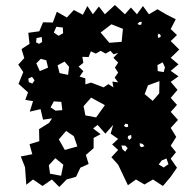

<svg xmlns="http://www.w3.org/2000/svg" viewBox="-20 -737 777 767"><path d="M80 -69 63 -112 109 -121 98 -161 137 -173 136 -221 176 -246 188 -264 152 -259 142 -301 99 -291 112 -333 81 -338 92 -368 54 -402 73 -449 53 -479 77 -505 66 -541 98 -562 93 -606 137 -612 152 -648 191 -647 207 -690 247 -667 275 -697 311 -678 329 -713 351 -680 375 -711 399 -680 439 -717 479 -680 503 -707 527 -680 551 -713 575 -680 609 -700 643 -680 682 -660 662 -621 687 -597 662 -573 696 -539 662 -506 693 -480 662 -454 693 -432 662 -410 689 -378 662 -346 687 -318 662 -290 691 -258 662 -226 684 -190 662 -155 683 -129 662 -103 687 -67 662 -31 631 6 591 -20 557 0 523 -20 491 3 452 -79 425 -109 452 -138 428 -160 452 -182 422 -203 432 -238 401 -203 370 -238 352 -224 357 -220 382 -201 354 -186V-145L323 -118L334 -82L301 -67L284 -31L246 -20L217 10L187 -20L150 6L112 -20L85 1ZM546 -650 537 -649 529 -641 539 -637 545 -640ZM471 -622 425 -640 382 -607 417 -566 466 -570ZM231 -627 205 -630 195 -607 214 -594 232 -604ZM621 -598 614 -603 610 -596 612 -585 622 -590ZM147 -589 126 -585 124 -568 136 -562 148 -569ZM394 -388 413 -401 433 -388 429 -411 452 -408 438 -427 452 -447 439 -467 452 -487 433 -506 452 -526 434 -520 421 -534 402 -523 382 -534 363 -523 343 -532 334 -509 309 -510 313 -486 294 -471 313 -453 298 -431 321 -424V-400L344 -407ZM165 -496 143 -502 125 -484 139 -453 172 -467ZM256 -470 238 -491 210 -476 218 -445 252 -438ZM630 -488 609 -477 610 -453 634 -449 639 -468ZM118 -416 108 -430 93 -423 95 -409 109 -403ZM617 -413 571 -396 558 -361 590 -334 616 -364ZM344 -347 314 -313 321 -276 364 -268 399 -317ZM225 -330 195 -332 182 -308 202 -295 229 -297ZM491 -241 481 -243 475 -234 483 -229 492 -230ZM307 -238 305 -237 308 -238ZM275 -193 244 -214 215 -180 239 -138 289 -152ZM504 -198 492 -194 490 -186 497 -178 505 -186ZM550 -162 538 -165 539 -153 546 -149 557 -153ZM481 -155 465 -156 469 -141 480 -131 490 -145ZM201 -105 175 -77 180 -43 224 -35 233 -79ZM645 -104 626 -96 614 -80 634 -68 653 -81Z"/></svg>

Font: Rubik Gemstones
Style: Regular
Weight: 400
Designer: Hubert and Fischer, NaN
Foundry: Hubert and Fischer, NaN
Version: Version 2.200